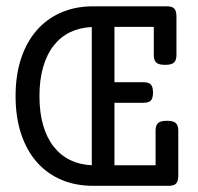

<svg xmlns="http://www.w3.org/2000/svg" viewBox="-20 -600 640 620"><path d="M482.4 -66.4V-178.2Q482.4 -195.3 490.5 -202.6Q498.5 -210 519 -210Q539.6 -210 547.6 -202.6Q555.7 -195.3 555.7 -178.2V-33.2Q555.7 -14.6 548.6 -7.3Q541.5 0 524.9 0H280.3Q223.6 0 177.5 -19.8Q131.3 -39.6 98.6 -76.9Q65.9 -114.3 48.1 -168Q30.3 -221.7 30.3 -289.6Q30.3 -357.4 48.1 -411.1Q65.9 -464.8 98.6 -502.2Q131.3 -539.6 177.5 -559.6Q223.6 -579.6 280.3 -579.6H519Q535.6 -579.6 542.7 -572.3Q549.8 -564.9 549.8 -546.4V-422.4Q549.8 -405.3 541.7 -397.9Q533.7 -390.6 513.2 -390.6Q492.7 -390.6 484.6 -397.9Q476.6 -405.3 476.6 -422.4V-513.2H349.6V-334.5H443.4Q460 -334.5 467 -327.1Q474.1 -319.8 474.1 -301.3Q474.1 -282.7 467 -275.4Q460 -268.1 443.4 -268.1H349.6V-66.4ZM107.4 -289.6Q107.4 -236.3 119.4 -195.3Q131.3 -154.3 153.6 -126.2Q175.8 -98.1 207 -83Q238.3 -67.9 276.4 -66.4V-512.7Q238.3 -511.2 207 -496.3Q175.8 -481.4 153.6 -453.1Q131.3 -424.8 119.4 -383.8Q107.4 -342.8 107.4 -289.6Z"/></svg>

Font: Courier Prime
Style: Regular
Weight: 400
Designer: Alan Dague-Greene
Foundry: Quote-Unquote Apps
Version: Version 1.203